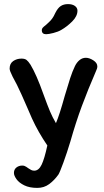

<svg xmlns="http://www.w3.org/2000/svg" viewBox="-20 -713 509 937"><path d="M358 -661Q358 -634 332.5 -608.5Q307 -583 279 -567Q264 -558 240.5 -552Q217 -546 205 -546Q184 -546 184 -566Q184 -572 188 -577Q192 -582 205 -592Q209 -596 217.5 -603.5Q226 -611 234 -621.5Q242 -632 250 -650Q262 -674 276.5 -683.5Q291 -693 312 -693Q333 -693 345.5 -684Q358 -675 358 -661ZM48 131Q48 114 60 104.5Q72 95 89 95Q99 95 108 101Q117 107 118 108Q125 113 132 116.5Q139 120 147 120Q169 120 183 91Q197 62 211 -3Q166 -69 136 -135L113 -188Q108 -200 85.5 -250.5Q63 -301 41 -340Q27 -368 27 -378Q27 -403 44.5 -415Q62 -427 85 -427Q101 -427 109.5 -420.5Q118 -414 129 -397Q158 -349 192 -253Q212 -198 224 -169.5Q236 -141 253 -112Q270 -151 296 -245Q312 -299 322.5 -331.5Q333 -364 346 -391Q355 -409 368.5 -420Q382 -431 399 -431Q416 -431 435.5 -418.5Q455 -406 455 -389Q455 -379 448 -365Q409 -275 379.5 -195.5Q350 -116 323 -21Q307 32 289.5 80Q272 128 265 139Q245 167 220 185.5Q195 204 162 204Q124 204 98.5 191.5Q73 179 60.5 161.5Q48 144 48 131Z"/></svg>

Font: Itim
Style: Regular
Weight: 400
Designer: Suppakit Chalermlarp
Version: Version 1.002g